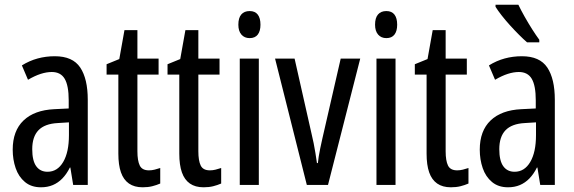

<svg xmlns="http://www.w3.org/2000/svg" viewBox="-20 -786 2441 816"><path d="M213 -547Q289 -547 321 -499Q353 -451 353 -362V0H291L279 -74H277Q263 -46 245 -27.5Q227 -9 204.5 0.5Q182 10 154 10Q113 10 86 -12.5Q59 -35 46.5 -71.5Q34 -108 34 -150Q34 -230 80 -274Q126 -318 211 -322L272 -325V-360Q272 -422 255 -451Q238 -480 200 -480Q178 -480 153 -472Q128 -464 99 -447L73 -508Q105 -528 140 -537.5Q175 -547 213 -547ZM225 -263Q170 -260 143.5 -232.5Q117 -205 117 -152Q117 -103 134 -79.5Q151 -56 182 -56Q224 -56 248.5 -97.5Q273 -139 273 -212V-266Z M613 -62Q625 -62 637 -65Q649 -68 661 -72V-6Q645 1 627 5.5Q609 10 586 10Q551 10 528 -6Q505 -22 494 -53.5Q483 -85 483 -133V-469H433V-513L487 -535L509 -658H564V-537H654V-469H564V-143Q564 -103 574 -82.5Q584 -62 613 -62Z M872 -62Q884 -62 896 -65Q908 -68 920 -72V-6Q904 1 886 5.5Q868 10 845 10Q810 10 787 -6Q764 -22 753 -53.5Q742 -85 742 -133V-469H692V-513L746 -535L768 -658H823V-537H913V-469H823V-143Q823 -103 833 -82.5Q843 -62 872 -62Z M1080 -537V0H999V-537ZM1041 -739Q1064 -739 1075.5 -724Q1087 -709 1087 -681Q1087 -654 1075.5 -639Q1064 -624 1041 -624Q1019 -624 1006 -639Q993 -654 993 -681Q993 -710 1005.5 -724.5Q1018 -739 1041 -739Z M1284 0 1149 -537H1232L1304 -218Q1309 -198 1313 -177.5Q1317 -157 1320.5 -136Q1324 -115 1327 -93H1331Q1332 -105 1334.5 -120.5Q1337 -136 1341 -155.5Q1345 -175 1350 -197L1428 -537H1511L1374 0Z M1661 -537V0H1580V-537ZM1622 -739Q1645 -739 1656.5 -724Q1668 -709 1668 -681Q1668 -654 1656.5 -639Q1645 -624 1622 -624Q1600 -624 1587 -639Q1574 -654 1574 -681Q1574 -710 1586.5 -724.5Q1599 -739 1622 -739Z M1923 -62Q1935 -62 1947 -65Q1959 -68 1971 -72V-6Q1955 1 1937 5.5Q1919 10 1896 10Q1861 10 1838 -6Q1815 -22 1804 -53.5Q1793 -85 1793 -133V-469H1743V-513L1797 -535L1819 -658H1874V-537H1964V-469H1874V-143Q1874 -103 1884 -82.5Q1894 -62 1923 -62Z M2198 -547Q2274 -547 2306 -499Q2338 -451 2338 -362V0H2276L2264 -74H2262Q2248 -46 2230 -27.5Q2212 -9 2189.5 0.5Q2167 10 2139 10Q2098 10 2071 -12.5Q2044 -35 2031.5 -71.5Q2019 -108 2019 -150Q2019 -230 2065 -274Q2111 -318 2196 -322L2257 -325V-360Q2257 -422 2240 -451Q2223 -480 2185 -480Q2163 -480 2138 -472Q2113 -464 2084 -447L2058 -508Q2090 -528 2125 -537.5Q2160 -547 2198 -547ZM2210 -263Q2155 -260 2128.5 -232.5Q2102 -205 2102 -152Q2102 -103 2119 -79.5Q2136 -56 2167 -56Q2209 -56 2233.5 -97.5Q2258 -139 2258 -212V-266ZM2183 -766Q2194 -743 2209.5 -715.5Q2225 -688 2241.5 -662Q2258 -636 2272 -617V-606H2220Q2205 -619 2186 -638Q2167 -657 2147.5 -678.5Q2128 -700 2112 -720.5Q2096 -741 2086 -757V-766Z"/></svg>

Font: Noto Sans ExtraCondensed
Style: Regular
Weight: 400
Width: 2
Designer: Monotype Design Team
Foundry: Monotype Imaging Inc.
Version: Version 2.013